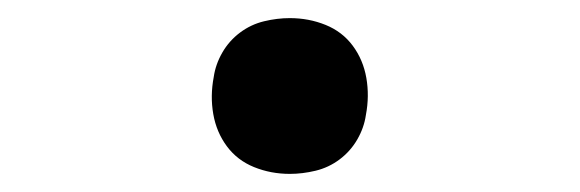

<svg xmlns="http://www.w3.org/2000/svg" viewBox="-20 -446 640 212"><path d="M300 -254Q279 -254 260.5 -261.5Q242 -269 230.5 -284.5Q219 -300 215.5 -320Q212 -340 216 -361Q218 -375 225.5 -388Q233 -401 245 -410Q257 -419 271.5 -422.5Q286 -426 300 -426Q321 -426 339.5 -418.5Q358 -411 369.5 -395.5Q381 -380 384.5 -360Q388 -340 384 -319Q382 -305 374.5 -292Q367 -279 355 -270Q343 -261 328.5 -257.5Q314 -254 300 -254Z"/></svg>

Font: Iosevka Slab Medium Extended
Style: Italic
Weight: 500
Width: 7
Italic angle: -9°
Monospace: yes
Designer: Belleve Invis
Foundry: Belleve Invis
Version: Version 11.1.0; ttfautohint (v1.8.3)